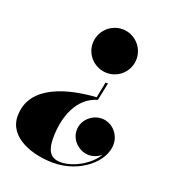

<svg xmlns="http://www.w3.org/2000/svg" viewBox="-138 -640 907 990"><g transform="rotate(20 315.0 -145.0)"><path d="M486 -409.5C486 -475.5 432 -530 366 -530C300 -530 245.5 -475.5 245.5 -409.5C245.5 -343.5 300 -290 366 -290C432 -290 486 -343.5 486 -409.5ZM370.5 -144 390.5 -241H377L360 -154.5C219 -145.5 10 -100 10 75C10 195 153 240 264 240C411.5 240 525 138 525 46C525 -15 477 -60.5 423 -60.5C374.5 -60.5 321 -20 321 40C321 95 370 139.5 423 139.5C448 139.5 472 129.5 490.5 113.5C452 177 366 224 299 224C240 224 221 184 221 120C221 2 263.5 -113 370.5 -144Z"/></g></svg>

Font: Bodoni* 16pt Fatface
Style: Italic
Weight: 900
Italic angle: -13°
Version: Version 2.3